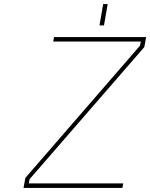

<svg xmlns="http://www.w3.org/2000/svg" viewBox="-20 -918 734 938"><path d="M466 -794 484 -898H506L488 -794ZM95 0 104 -49 664 -695 668 -715H240L244 -737H694L685 -688L124 -42L121 -22H582L578 0Z"/></svg>

Font: Tomorrow Thin
Style: Italic
Weight: 250
Italic angle: -10°
Designer: Tony de Marco, Monica Rizzolli
Foundry: Just in Type
Version: Version 2.002